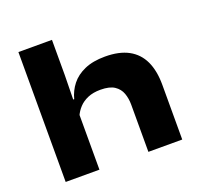

<svg xmlns="http://www.w3.org/2000/svg" viewBox="-117 -786 949 914"><g transform="rotate(-20 358.0 -329.0)"><path d="M484.5 0V-239.5Q484.5 -270.5 475 -297Q465.5 -323.5 441 -339.8Q416.5 -356 370.5 -356Q333.5 -356 306.5 -344.5Q279.5 -333 261.8 -314Q244 -295 234 -271.5L205 -356.5H238.5Q248.5 -396 273.5 -427.8Q298.5 -459.5 341 -478.2Q383.5 -497 445 -497Q516.5 -497 563.2 -471.8Q610 -446.5 633 -397.5Q656 -348.5 656 -277V0ZM65.5 0V-658H235.5V-479.5L232.5 -309.5L236.5 -308V0Z"/></g></svg>

Font: Anek Latin Expanded
Style: Bold
Weight: 700
Width: 7
Designer: Yesha Goshar
Foundry: Ek Type
Version: Version 1.003